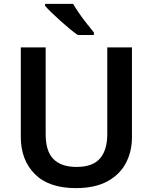

<svg xmlns="http://www.w3.org/2000/svg" viewBox="-20 -958 787 988"><path d="M659 -252Q659 -178 627.5 -118.5Q596 -59 532 -24.5Q468 10 370 10Q231 10 159 -62.5Q87 -135 87 -254V-714H215V-267Q215 -180 255 -139.5Q295 -99 374 -99Q457 -99 494.5 -142.5Q532 -186 532 -268V-714H659ZM356 -938Q369 -916 388 -888.5Q407 -861 427.5 -835.5Q448 -810 463 -791V-778H380Q361 -791 337.5 -810.5Q314 -830 289.5 -852Q265 -874 244.5 -894Q224 -914 212 -928V-938Z"/></svg>

Font: Noto Sans Cham SemiBold
Style: Regular
Weight: 600
Version: Version 2.002